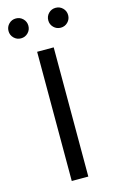

<svg xmlns="http://www.w3.org/2000/svg" viewBox="-127 -883 562 933"><g transform="rotate(-15 154.0 -416.5)"><path d="M89.6 -818.8Q104.2 -804.2 104.2 -783.3Q104.2 -762.5 89.6 -747.9Q75 -733.3 54.2 -733.3Q33.3 -733.3 18.8 -747.9Q4.2 -762.5 4.2 -783.3Q4.2 -804.2 18.8 -818.8Q33.3 -833.3 54.2 -833.3Q75 -833.3 89.6 -818.8ZM289.6 -818.8Q304.2 -804.2 304.2 -783.3Q304.2 -762.5 289.6 -747.9Q275 -733.3 254.2 -733.3Q233.3 -733.3 218.8 -747.9Q204.2 -762.5 204.2 -783.3Q204.2 -804.2 218.8 -818.8Q233.3 -833.3 254.2 -833.3Q275 -833.3 289.6 -818.8ZM195.8 0H112.5V-650H195.8Z"/></g></svg>

Font: BoonBaan
Style: Regular
Weight: 400
Designer: Sungsit Sawaiwan
Foundry: FontUni
Version: Version 2.0